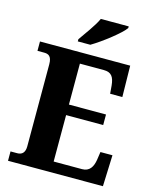

<svg xmlns="http://www.w3.org/2000/svg" viewBox="-134 -1020 892 1110"><g transform="rotate(15 311.5 -465.5)"><path d="M234 -784V-771H309C372 -808 472 -886 496 -921V-931H329C309 -886 261 -824 234 -784ZM23 0H591L598 -187H526L519 -139C512 -95 493 -64 449 -64H279V-342H501V-405H279V-650H422C468 -650 484 -626 489 -575L493 -527H566L563 -714H23V-658H62C87 -658 109 -651 109 -600V-109C109 -74 93 -56 64 -56H23Z"/></g></svg>

Font: Noto Serif Sinhala SemiCondensed ExtraBold
Style: Regular
Weight: 800
Width: 4
Designer: Jelle Bosma - Monotype Design Team
Foundry: Monotype Imaging Inc.
Version: Version 2.007